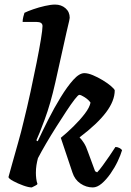

<svg xmlns="http://www.w3.org/2000/svg" viewBox="-20 -820 571 840"><path d="M119 0Q105 0 81.5 -8.5Q58 -17 38.5 -27.5Q19 -38 17 -45Q22 -63 33.5 -104.5Q45 -146 59 -195Q73 -244 83 -287Q99 -351 113.5 -418Q128 -485 140 -545Q152 -605 159 -648Q166 -691 166 -706Q166 -724 140 -724H79Q79 -735 82 -746.5Q85 -758 87 -764Q101 -771 125.5 -779.5Q150 -788 176.5 -794Q203 -800 221 -800Q248 -800 266.5 -784Q285 -768 285 -742Q285 -740 282.5 -728Q280 -716 271 -679L222 -459Q201 -366 176 -298.5Q151 -231 139 -206L145 -202Q165 -245 191 -296.5Q217 -348 245.5 -394.5Q274 -441 300.5 -470.5Q327 -500 349 -500Q365 -500 386.5 -491Q408 -482 429.5 -469Q451 -456 465.5 -443.5Q480 -431 482 -425Q482 -379 444 -328.5Q406 -278 328 -219Q338 -209 347.5 -194Q357 -179 365 -155L396 -71L405 -66Q415 -76 429.5 -96Q444 -116 459.5 -138.5Q475 -161 485 -177Q494 -177 502.5 -172.5Q511 -168 514 -163Q508 -142 495 -114.5Q482 -87 463.5 -60.5Q445 -34 425 -17Q405 0 386 0Q357 0 332 -17Q307 -34 297 -65L246 -217Q273 -239 301.5 -267Q330 -295 351 -322.5Q372 -350 376 -371Q367 -384 350.5 -394.5Q334 -405 327 -405Q322 -405 306.5 -385Q291 -365 270 -333Q249 -301 225.5 -264Q202 -227 181 -191Q160 -155 146 -128Q142 -113 139.5 -97.5Q137 -82 137 -64Q137 -52 138.5 -39Q140 -26 144 -15Q143 -12 134 -7.5Q125 -3 119 0Z"/></svg>

Font: Texturina 72pt 72pt Regular
Style: Bold Italic
Weight: 700
Italic angle: -11°
Designer: Guillermo Torres Carreño
Foundry: Omnibus-Type
Version: Version 1.002; ttfautohint (v1.8.3)